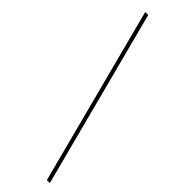

<svg xmlns="http://www.w3.org/2000/svg" viewBox="-297 -748 908 908"><g transform="rotate(45 156.5 -294.5)"><path d="M294 151H274L41 -740H61Z"/></g></svg>

Font: IBM Plex Sans Thin
Style: Regular
Weight: 100
Designer: Mike Abbink, Paul van der Laan, Pieter van Rosmalen
Foundry: Bold Monday
Version: Version 3.0